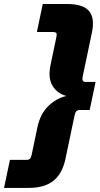

<svg xmlns="http://www.w3.org/2000/svg" viewBox="-92 -752 487 937"><path d="M236.3 -732.4Q314 -732.4 342.8 -697.8Q371.6 -663.1 356.4 -592.3L311 -376Q306.2 -352.1 325.7 -352.1H374.5L345.7 -215.3H296.9Q277.3 -215.3 272.5 -191.4L227.1 24.9Q211.9 95.7 168.5 130.4Q125 165 47.9 165H-72.3L-43.5 28.3H33.7Q48.8 28.3 54.2 22.9Q59.6 17.6 63 1L90.8 -131.8Q104.5 -195.8 143.3 -233.9Q182.1 -272 231.9 -283.7Q187.5 -295.4 164.3 -333.5Q141.1 -371.6 154.8 -435.5L182.6 -568.4Q186.5 -585 183.1 -590.3Q179.7 -595.7 165 -595.7H87.9L116.7 -732.4Z"/></svg>

Font: Schibsted Grotesk Black
Style: Italic
Weight: 900
Italic angle: -12°
Designer: Bakken & Baeck AS, Henrik Kongsvoll
Foundry: Schibsted ASA
Version: Version 1.100;gftools[0.9.25]